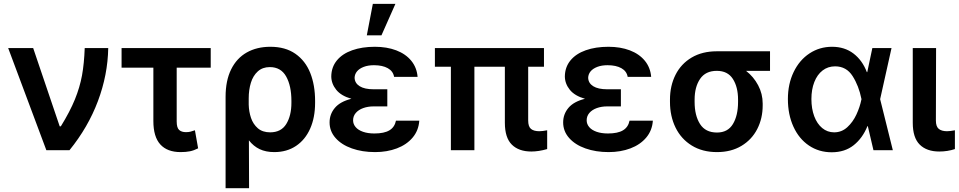

<svg xmlns="http://www.w3.org/2000/svg" viewBox="-20 -780 4978 997"><path d="M22.5 -530.3H152.3L290 -124H295.9Q343.3 -200.7 368.9 -263.7Q394.5 -326.7 405.8 -388.2Q417 -449.7 419.9 -530.3H542Q539.6 -391.1 488.5 -255.1Q437.5 -119.1 340.8 0H220.7Z M1074.2 -428.7H897.5V-149.4Q897.5 -116.7 910.2 -105.2Q922.9 -93.8 945.3 -93.8Q959 -93.8 968.5 -96.2Q978 -98.6 992.2 -103.5L1008.8 -9.8Q986.8 1.5 966.3 5.6Q945.8 9.8 918 9.8Q848.6 9.8 812.5 -30Q776.4 -69.8 776.4 -151.4V-428.7H611.3V-530.3H1074.2Z M1383.8 -537.1Q1461.9 -537.1 1513.9 -500.7Q1565.9 -464.4 1591.1 -401.1Q1616.2 -337.9 1616.2 -255.9V-246.1Q1616.2 -169.9 1590.6 -112.1Q1564.9 -54.2 1517.1 -22.2Q1469.2 9.8 1404.3 9.8Q1360.4 9.8 1328.1 -5.6Q1295.9 -21 1272.5 -51.3L1273.4 197.3H1151.4V-277.3Q1151.4 -361.3 1180.2 -419.7Q1209 -478 1261.5 -507.6Q1314 -537.1 1383.8 -537.1ZM1271.5 -236.3Q1272.5 -200.2 1283.4 -167.7Q1294.4 -135.3 1318.8 -114Q1343.3 -92.8 1382.8 -92.8Q1439.9 -92.8 1466.6 -136.2Q1493.2 -179.7 1493.2 -246.1V-255.9Q1493.2 -334.5 1465.8 -383.1Q1438.5 -431.6 1380.9 -431.6Q1343.3 -431.6 1318.6 -409.2Q1293.9 -386.7 1282.7 -350.1Q1271.5 -313.5 1271.5 -269.5Z M1804.7 -267.1Q1751.5 -282.2 1726.1 -313.7Q1700.7 -345.2 1700.2 -382.8Q1700.7 -431.2 1729.2 -466.1Q1757.8 -501 1808.8 -519Q1859.9 -537.1 1926.8 -537.1Q1988.8 -537.1 2037.6 -518.6Q2086.4 -500 2115.5 -464.6Q2144.5 -429.2 2148.4 -380.9H2026.4Q2021.5 -410.2 1993.9 -425.8Q1966.3 -441.4 1921.9 -441.4Q1891.1 -441.4 1868.4 -432.6Q1845.7 -423.8 1833.7 -409.2Q1821.8 -394.5 1821.3 -376Q1822.3 -348.1 1847.7 -332.3Q1873 -316.4 1919.9 -316.4H1991.2V-227.5H1919.9Q1890.6 -227.5 1866.2 -218.8Q1841.8 -210 1827.6 -193.6Q1813.5 -177.2 1813.5 -155.3Q1813.5 -135.7 1826.7 -120.1Q1839.8 -104.5 1865 -95.7Q1890.1 -86.9 1923.8 -86.9Q1975.1 -86.9 2002.2 -103.3Q2029.3 -119.6 2036.1 -153.3H2157.2Q2153.8 -102.5 2122.8 -65.7Q2091.8 -28.8 2040.8 -9.5Q1989.7 9.8 1927.7 9.8Q1860.8 9.8 1807.1 -9.3Q1753.4 -28.3 1722.4 -63.5Q1691.4 -98.6 1691.4 -144.5Q1691.4 -187 1718.8 -219.7Q1746.1 -252.4 1804.7 -267.1ZM1916 -759.8H2033.2L1960.9 -596.7H1884.8Z M2804.7 -433.6H2722.7V-154.3Q2722.7 -122.6 2737.3 -110.6Q2752 -98.6 2780.3 -98.6Q2796.9 -98.6 2821.3 -103.5V-5.9Q2776.9 6.8 2739.3 6.8Q2673.8 6.8 2637.7 -29.1Q2601.6 -64.9 2601.6 -142.6V-433.6H2443.4V0H2321.3V-433.6H2238.3V-530.3H2804.7Z M3017.6 -267.1Q2964.4 -282.2 2939 -313.7Q2913.6 -345.2 2913.1 -382.8Q2913.6 -431.2 2942.1 -466.1Q2970.7 -501 3021.7 -519Q3072.8 -537.1 3139.6 -537.1Q3201.7 -537.1 3250.5 -518.6Q3299.3 -500 3328.4 -464.6Q3357.4 -429.2 3361.3 -380.9H3239.3Q3234.4 -410.2 3206.8 -425.8Q3179.2 -441.4 3134.8 -441.4Q3104 -441.4 3081.3 -432.6Q3058.6 -423.8 3046.6 -409.2Q3034.7 -394.5 3034.2 -376Q3035.2 -348.1 3060.5 -332.3Q3085.9 -316.4 3132.8 -316.4H3204.1V-227.5H3132.8Q3103.5 -227.5 3079.1 -218.8Q3054.7 -210 3040.5 -193.6Q3026.4 -177.2 3026.4 -155.3Q3026.4 -135.7 3039.6 -120.1Q3052.7 -104.5 3077.9 -95.7Q3103 -86.9 3136.7 -86.9Q3188 -86.9 3215.1 -103.3Q3242.2 -119.6 3249 -153.3H3370.1Q3366.7 -102.5 3335.7 -65.7Q3304.7 -28.8 3253.7 -9.5Q3202.6 9.8 3140.6 9.8Q3073.7 9.8 3020 -9.3Q2966.3 -28.3 2935.3 -63.5Q2904.3 -98.6 2904.3 -144.5Q2904.3 -187 2931.6 -219.7Q2959 -252.4 3017.6 -267.1Z M3702.1 -513.7H3978.5V-412.1H3854Q3893.1 -381.8 3916.7 -337.4Q3940.4 -293 3940.4 -242.2V-232.4Q3940.4 -165 3912.1 -109.9Q3883.8 -54.7 3830.1 -22.5Q3776.4 9.8 3703.1 9.8Q3627.4 9.8 3572.3 -24.2Q3517.1 -58.1 3488 -117.4Q3459 -176.8 3459 -251V-262.7Q3459 -334.5 3487.8 -391.6Q3516.6 -448.7 3571.5 -481.2Q3626.5 -513.7 3702.1 -513.7ZM3703.1 -91.8Q3759.3 -91.8 3785.9 -136Q3812.5 -180.2 3812.5 -251V-262.7Q3812.5 -328.1 3785.6 -370.1Q3758.8 -412.1 3702.1 -412.1Q3643.6 -412.1 3615.2 -370.1Q3586.9 -328.1 3586.9 -262.7V-251Q3586.9 -180.2 3615 -136Q3643.1 -91.8 3703.1 -91.8Z M4071.3 -265.6Q4071.3 -344.2 4101.3 -406.2Q4131.3 -468.3 4183.6 -502.7Q4235.8 -537.1 4300.8 -537.1Q4365.7 -537.1 4411.9 -502Q4458 -466.8 4481.4 -405.3H4483.4L4509.8 -530.3H4609.4L4550.3 -265.1L4616.2 0H4515.6L4486.3 -125H4484.4Q4459 -62.5 4412.8 -25.9Q4366.7 10.7 4298.8 10.7Q4232.4 10.7 4180.7 -24.2Q4128.9 -59.1 4100.1 -122.1Q4071.3 -185.1 4071.3 -265.6ZM4311.5 -92.8Q4350.6 -92.8 4379.9 -119.6Q4409.2 -146.5 4427.2 -185.5Q4445.3 -224.6 4453.1 -263.7L4453.6 -265.1L4453.1 -266.6Q4439.5 -334.5 4407.2 -385Q4375 -435.5 4316.4 -435.5Q4279.3 -435.5 4251.5 -414.1Q4223.6 -392.6 4208.5 -354Q4193.4 -315.4 4193.4 -265.6Q4193.4 -215.8 4208 -176.5Q4222.7 -137.2 4249.5 -115Q4276.4 -92.8 4311.5 -92.8Z M4840.8 -530.3 4839.8 -154.3Q4839.8 -123 4854.7 -110.8Q4869.6 -98.6 4897.5 -98.6Q4914.1 -98.6 4938.5 -103.5V-5.9Q4900.4 6.8 4857.4 6.8Q4792 6.8 4755.9 -29.1Q4719.7 -64.9 4719.7 -142.6V-530.3Z"/></svg>

Font: Pretendard GOV SemiBold
Style: Regular
Weight: 600
Designer: Base glyphs from Inter by Rasmus Andersson; Hangeul glyphs from Noto Sans CJK(Source Han Sans) by Jang Soo-young and Kan
Foundry: Kil Hyung-jin
Version: Version 1.309